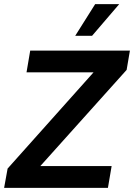

<svg xmlns="http://www.w3.org/2000/svg" viewBox="-24 -914 652 934"><path d="M-4 0 13 -94 431 -562H105L123 -668H608L592 -574L172 -106H519L501 0ZM342 -740 439 -894H556L424 -740Z"/></svg>

Font: Gantari SemiBold
Style: Italic
Weight: 600
Italic angle: -10°
Designer: Anugrah Pasau
Foundry: Lafontype
Version: Version 1.000